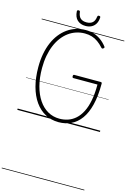

<svg xmlns="http://www.w3.org/2000/svg" viewBox="-338 -1828 1959 2882"><g transform="rotate(15 642.0 -386.5)"><path d="M644 19Q531 19 437.5 -31Q344 -81 277 -175.5Q210 -270 174 -403.5Q138 -537 138 -703Q138 -814 156 -909.5Q174 -1005 208.5 -1085.5Q243 -1166 292 -1228.5Q341 -1291 402 -1334.5Q463 -1378 534 -1400.5Q605 -1423 685 -1423Q751 -1423 809.5 -1405Q868 -1387 919.5 -1350.5Q971 -1314 1015 -1258Q1023 -1248 1021.5 -1241.5Q1020 -1235 1011 -1227Q1000 -1218 993 -1218.5Q986 -1219 977 -1228Q934 -1276 889.5 -1307.5Q845 -1339 795 -1354.5Q745 -1370 685 -1370Q615 -1370 551 -1349Q487 -1328 433 -1288Q379 -1248 335 -1190Q291 -1132 260 -1057.5Q229 -983 212.5 -894Q196 -805 196 -703Q196 -550 228.5 -427Q261 -304 320.5 -216Q380 -128 462 -81.5Q544 -35 644 -35Q713 -35 776 -56.5Q839 -78 891.5 -124.5Q944 -171 983 -246.5Q1022 -322 1043 -429Q1064 -536 1064 -678H689Q681 -678 676.5 -684Q672 -690 672 -704Q672 -717 676.5 -722.5Q681 -728 689 -728H1099Q1112 -728 1116.5 -723Q1121 -718 1121 -705Q1121 -515 1087 -377.5Q1053 -240 989.5 -152.5Q926 -65 838.5 -23Q751 19 644 19ZM661 -1481Q583 -1481 534 -1525.5Q485 -1570 480 -1661Q480 -1671 486 -1676Q492 -1681 504 -1681Q516 -1681 521 -1676Q526 -1671 527 -1661Q535 -1596 568.5 -1566.5Q602 -1537 662 -1537Q721 -1537 755 -1566.5Q789 -1596 796 -1661Q798 -1671 802.5 -1676Q807 -1681 818 -1681Q831 -1681 837.5 -1676Q844 -1671 843 -1661Q840 -1601 816.5 -1561.5Q793 -1522 753.5 -1501.5Q714 -1481 661 -1481ZM0 898H1284V908H0ZM0 -20H1284V0H0ZM0 -505H1284V-500H0ZM0 -1418H1284V-1408H0Z"/></g></svg>

Font: Playwrite FR Trad Guides
Style: Regular
Weight: 400
Designer: Veronika Burian, José Scaglione
Foundry: TypeTogether
Version: Version 1.003